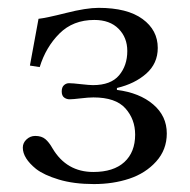

<svg xmlns="http://www.w3.org/2000/svg" viewBox="-20 -459 484 489"><path d="M38.1 -83Q38.1 -95.2 47.6 -104Q57.1 -112.8 69.8 -112.8Q85.9 -112.8 95.5 -104.7Q105 -96.7 113.8 -81.1Q149.4 -21 217.8 -21Q269 -21 296.6 -46.1Q324.2 -71.3 324.2 -116.2Q324.2 -155.3 299.3 -183.1Q274.4 -210.9 217.8 -210.9Q205.6 -210.9 185.5 -208.5Q165.5 -206.1 157.2 -206.1Q149.4 -206.1 143.3 -210.7Q137.2 -215.3 137.2 -226.1Q137.2 -236.8 142.8 -241.9Q148.4 -247.1 155.8 -247.1Q165 -247.1 186.5 -244.6Q208 -242.2 216.8 -242.2Q262.2 -242.2 283.2 -267.1Q304.2 -292 304.2 -329.1Q304.2 -363.3 282 -385.7Q259.8 -408.2 220.2 -408.2Q166 -408.2 131.3 -373.5Q96.7 -338.9 81.1 -288.1L56.2 -292L78.1 -411.1Q97.2 -413.1 148.4 -426Q199.7 -439 231 -439Q304.2 -439 343 -410.6Q381.8 -382.3 381.8 -336.9Q381.8 -297.4 352.5 -271.5Q323.2 -245.6 277.8 -234.9V-230Q335.4 -222.7 370.1 -193.1Q404.8 -163.6 404.8 -119.1Q404.8 -77.6 377.7 -47.6Q350.6 -17.6 309.3 -3.9Q268.1 9.8 219.2 9.8Q168 9.8 129.9 -1.7Q91.8 -13.2 71.8 -28.8Q38.1 -56.2 38.1 -83Z"/></svg>

Font: Linux Libertine G
Style: Regular
Weight: 400
Designer: Philipp H. Poll
Foundry: Philipp H. Poll
Version: Version 4.7.5